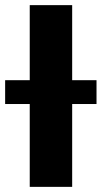

<svg xmlns="http://www.w3.org/2000/svg" viewBox="-63 -727 395 747"><path d="M217.8 -415H312.5V-322.3H217.8V0H52.7V-322.3H-43V-415H52.7V-707H217.8Z"/></svg>

Font: Pretendard Std ExtraBold
Style: Regular
Weight: 800
Designer: Base glyphs from Inter by Rasmus Andersson; Hangeul glyphs from Noto Sans CJK(Source Han Sans) by Jang Soo-young and Kan
Foundry: Kil Hyung-jin
Version: Version 1.309